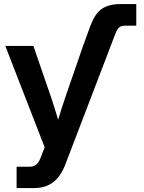

<svg xmlns="http://www.w3.org/2000/svg" viewBox="-20 -748 729 972"><path d="M422.9 -576.7 400.4 -515.6 310.5 -254.9C297.9 -217.8 285.6 -179.7 274.4 -142.1C263.2 -179.7 251 -217.3 238.8 -254.9L148.9 -515.6H6.8L206.1 -2.4L189.5 40.5C175.3 80.6 161.1 96.2 127.4 96.2H64V204.1H152.3C230 204.1 280.3 165.5 312 81.5L540.5 -515.6L559.6 -565.9C572.8 -600.1 580.1 -618.2 612.8 -618.2H669.9V-727.5H592.3C480.5 -727.5 455.1 -671.4 422.9 -576.7Z"/></svg>

Font: Raveo Display Display SemiBold
Style: Regular
Weight: 600
Designer: Jakub Foglar, Rasmus Andersson (Inter)
Foundry: Jakubfoglar.com
Version: Version 1.100;Glyphs 3.2.3 (3260)